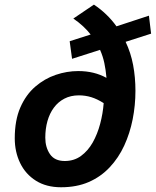

<svg xmlns="http://www.w3.org/2000/svg" viewBox="-20 -796 673 830"><path d="M243.8 13.5Q180 13.5 135.1 -14.9Q90.2 -43.2 67 -91.4Q43.8 -139.5 43.8 -198Q43.8 -276.2 67.9 -331.4Q92 -386.5 132.2 -421.2Q172.5 -456 220.9 -472.4Q269.2 -488.8 318.2 -488.8Q353.2 -488.8 383.5 -481.4Q413.8 -474 440 -459.5Q440 -460.2 440 -461.1Q440 -462 440 -462.5Q437.2 -494.2 431 -523.6Q424.8 -553 412.5 -580.5L291.5 -541.8L281.2 -617.8L371.8 -646.8Q358 -664.8 339.4 -682.1Q320.8 -699.5 297 -715.8L386 -776Q415 -756.8 439.4 -733.2Q463.8 -709.8 483.5 -682.2L623.8 -728.2L633.2 -650.5L523 -615.2Q545.5 -568 555.5 -514.8Q565.5 -461.5 565.5 -403.5Q565.5 -340.8 553.5 -280.2Q541.5 -219.8 517 -166.6Q492.5 -113.5 454.2 -72.8Q416 -32 363.8 -9.2Q311.5 13.5 243.8 13.5ZM260 -100Q300.2 -100 330.2 -121.9Q360.2 -143.8 380.8 -180Q401.2 -216.2 413 -260.8Q424.8 -305.2 428.2 -350.2Q400.2 -368 374.5 -375.9Q348.8 -383.8 321.2 -383.8Q285.5 -383.8 258.4 -369.6Q231.2 -355.5 212.9 -330.6Q194.5 -305.8 185.1 -272.5Q175.8 -239.2 175.8 -201Q175.8 -159.2 196 -129.6Q216.2 -100 260 -100Z"/></svg>

Font: Ubuntu Sans
Style: Italic
Weight: 400
Italic angle: -13.5°
Designer: Dalton Maag Ltd
Foundry: Dalton Maag Ltd
Version: Version 1.006